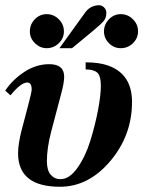

<svg xmlns="http://www.w3.org/2000/svg" viewBox="-27 -700 583 733"><path d="M500 -580Q500 -554 480.5 -535Q461 -516 434 -516Q408 -516 389 -535Q370 -554 370 -580Q370 -607 389 -626.5Q408 -646 434 -646Q461 -646 480.5 -626.5Q500 -607 500 -580ZM200 -516 298 -652Q318 -680 352 -680Q362 -680 370.5 -671.5Q379 -663 379 -651Q379 -632 369 -620Q359 -608 329 -583L248 -516ZM217 -580Q217 -554 197.5 -535Q178 -516 151 -516Q126 -516 106.5 -535Q87 -554 87 -580Q87 -607 106 -626.5Q125 -646 151 -646Q178 -646 197.5 -626.5Q217 -607 217 -580ZM300 -435V-462Q353 -462 388 -449Q477 -416 477 -311Q477 -183 394 -85Q311 13 202 13Q42 13 42 -115Q42 -149 55 -201L79 -292Q93 -344 94 -358Q94 -385 77 -385Q53 -385 13 -336L-7 -354Q21 -396 66 -425.5Q111 -455 161 -455Q218 -455 218 -407Q218 -384 206 -340L168 -196Q152 -134 152 -85Q152 -50 166.5 -33Q181 -16 204 -16Q238 -16 268.5 -59Q299 -102 317.5 -161.5Q336 -221 347 -278.5Q358 -336 358 -372Q358 -411 344 -423Q330 -435 300 -435Z"/></svg>

Font: STIX MathJax Alphabets
Style: Bold Italic
Weight: 700
Italic angle: -16.33°
Designer: MicroPress Inc., with final additions and corrections provided by Coen Hoffman, Elsevier (retired)
Version: Version 1.1.1